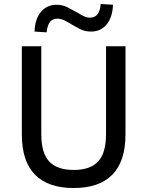

<svg xmlns="http://www.w3.org/2000/svg" viewBox="-20 -938 743 967"><path d="M351 9Q222 9 156 -58.5Q90 -126 90 -261V-705H188V-263Q188 -166 228.5 -124Q269 -82 351 -82Q434 -82 474 -124.5Q514 -167 514 -263V-705H612V-261Q612 -126 546 -58.5Q480 9 351 9ZM215 -775 154 -779Q156 -842 186 -878Q216 -914 265 -914Q295 -914 320.5 -901Q346 -888 365 -877Q380 -868 398 -858.5Q416 -849 433 -849Q458 -849 471.5 -867Q485 -885 487 -918L549 -914Q547 -852 517.5 -815.5Q488 -779 438 -779Q407 -779 382 -792Q357 -805 339 -816Q323 -826 305 -835Q287 -844 269 -844Q244 -844 231 -826.5Q218 -809 215 -775Z"/></svg>

Font: Nunito Sans 7pt SemiCondensed Medium
Style: Regular
Weight: 500
Width: 4
Designer: Vernon Adams
Foundry: Vernon Adams
Version: Version 3.101;gftools[0.9.27]